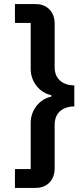

<svg xmlns="http://www.w3.org/2000/svg" viewBox="-20 -780 403 938"><path d="M53 -760V-668H130V-443C130 -379 175 -326 231 -315V-308C175 -297 130 -244 130 -180V46H53V138H155C208 138 247 102 247 43V-171C247 -229 287 -260 343 -260V-363C287 -363 247 -394 247 -451V-665C247 -724 208 -760 155 -760Z"/></svg>

Font: IBM Plex Thai Looped SemiBold
Style: Regular
Weight: 600
Designer: Mike Abbink, Paul van der Laan, Pieter van Rosmalen, Ben Mitchell, Mark Frömberg
Foundry: Bold Monday
Version: Version 1.0